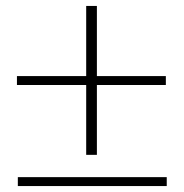

<svg xmlns="http://www.w3.org/2000/svg" viewBox="-20 -626 619 646"><path d="M541 0H40V-30H541ZM306 -370H538V-340H306V-105H270V-340H37V-370H270V-606H306Z"/></svg>

Font: Playfair Display SC
Style: Bold
Weight: 700
Designer: Claus Eggers Sørensen
Foundry: Claus Eggers Sørensen
Version: Version 1.200; ttfautohint (v1.6)